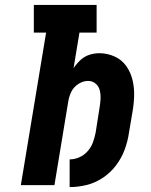

<svg xmlns="http://www.w3.org/2000/svg" viewBox="-20 -755 616 783"><path d="M264 8Q298 8 333 -0.5Q368 -9 399.5 -30Q431 -51 453.5 -81Q476 -111 488.5 -145Q501 -179 506 -214L520 -297Q526 -330 527 -363.5Q528 -397 520.5 -428.5Q513 -460 495 -485.5Q477 -511 447.5 -524.5Q418 -538 385 -538Q365 -538 344.5 -531.5Q324 -525 308 -510Q292 -495 280 -477L304 -622H374V-735H118V-622H168L65 0H202L258 -339Q261 -360 270.5 -380Q280 -400 299.5 -412.5Q319 -425 339 -425Q357 -425 370 -414Q383 -403 387 -386Q391 -369 390 -351Q389 -333 386 -316L370 -214Q366 -194 359 -174.5Q352 -155 337.5 -138.5Q323 -122 303.5 -113.5Q284 -105 264 -105Z"/></svg>

Font: Iosevka Sparkle Extrabold
Style: Italic
Weight: 800
Italic angle: -9°
Designer: Belleve Invis
Foundry: Belleve Invis
Version: Version 4.5.0; ttfautohint (v1.8.3)